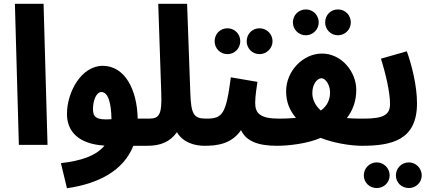

<svg xmlns="http://www.w3.org/2000/svg" viewBox="-20 -768 2289 1018"><path d="M80 0H232L211 -748H59Z M335 230C504 206 635 136 687 5H762C816 5 839 -22 839 -69C839 -108 815 -139 771 -139H710C707 -295 641 -418 526 -419C411 -420 335 -279 335 -164C335 -68 400 -4 534 4C489 59 408 85 303 97ZM473 -190C473 -234 490 -280 518 -280C552 -280 570 -225 571 -136C490 -130 473 -147 473 -190Z M761 5C830 5 881 -15 918 -67C951 -11 1014 5 1064 5C1112 5 1141 -24 1141 -69C1141 -107 1118 -139 1074 -139C1007 -139 993 -161 989 -277L972 -748H819L835 -275C839 -163 826 -139 771 -139Z M1356 -481C1394 -481 1425 -512 1425 -549C1425 -588 1394 -618 1356 -618C1317 -618 1288 -588 1288 -549C1288 -512 1317 -481 1356 -481ZM1186 -481C1224 -481 1254 -512 1254 -549C1254 -588 1224 -618 1186 -618C1147 -618 1118 -588 1118 -549C1118 -512 1147 -481 1186 -481ZM1063 5C1129 5 1206 -3 1258 -78C1285 -21 1344 5 1450 5C1499 5 1528 -24 1528 -69C1528 -107 1505 -139 1460 -139C1361 -139 1333 -166 1333 -222C1333 -260 1341 -304 1345 -334L1204 -358C1178 -161 1160 -139 1073 -139Z M1772 -581C1810 -581 1840 -612 1840 -649C1840 -688 1810 -718 1772 -718C1733 -718 1704 -688 1704 -649C1704 -612 1733 -581 1772 -581ZM1602 -581C1639 -581 1670 -612 1670 -649C1670 -688 1639 -718 1602 -718C1563 -718 1533 -688 1533 -649C1533 -612 1563 -581 1602 -581ZM1450 5C1507 5 1611 -6 1680 -37C1744 -11 1836 5 1899 5C1947 5 1976 -26 1976 -69C1976 -107 1953 -139 1909 -139C1887 -139 1854 -139 1819 -142C1849 -181 1869 -229 1869 -292C1869 -386 1792 -484 1687 -484C1587 -484 1497 -392 1497 -284C1497 -226 1516 -183 1549 -143C1517 -140 1484 -139 1459 -139ZM1636 -275C1636 -322 1662 -353 1684 -353C1707 -353 1730 -317 1730 -278C1730 -239 1714 -205 1681 -182C1650 -210 1636 -242 1636 -275Z M1898 5C2056 5 2191 -24 2191 -220C2191 -316 2162 -427 2137 -496L2000 -457C2022 -386 2048 -284 2048 -217C2048 -161 2017 -139 1908 -139ZM2148 229C2185 229 2216 200 2216 162C2216 124 2185 93 2148 93C2109 93 2079 124 2079 162C2079 200 2109 229 2148 229ZM1978 229C2015 229 2046 200 2046 162C2046 124 2015 93 1978 93C1939 93 1909 124 1909 162C1909 200 1939 229 1978 229Z"/></svg>

Font: Noto Sans Arabic UI XCn XBd
Style: Regular
Weight: 800
Width: 2
Designer: Monotype Design Team, Nadine Chahine and Nizar Qandah
Foundry: Monotype Imaging Inc.
Version: Version 2.010